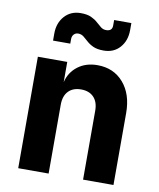

<svg xmlns="http://www.w3.org/2000/svg" viewBox="-88 -864 775 933"><g transform="rotate(10 300.0 -397.5)"><path d="M66 0V-550H211V-450Q223 -500 262.5 -530Q302 -560 359 -560Q439 -560 487.5 -504Q536 -448 536 -355V0H386V-340Q386 -383 363.5 -406.5Q341 -430 301 -430Q261 -430 238.5 -406.5Q216 -383 216 -340V0ZM375 -635Q343 -635 323.5 -644Q304 -653 291 -665Q278 -677 266.5 -686Q255 -695 240 -695Q227 -695 218.5 -686Q210 -677 210 -662V-640H125V-675Q125 -727 155.5 -761Q186 -795 235 -795Q267 -795 286.5 -786Q306 -777 319 -765Q332 -753 343.5 -744Q355 -735 370 -735Q400 -735 400 -763V-790H485V-755Q485 -703 455 -669Q425 -635 375 -635Z"/></g></svg>

Font: JetBrains Mono NL ExtraBold
Style: Regular
Weight: 800
Designer: Philipp Nurullin, Konstantin Bulenkov
Foundry: JetBrains
Version: Version 2.304; ttfautohint (v1.8.4.7-5d5b)